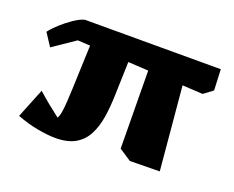

<svg xmlns="http://www.w3.org/2000/svg" viewBox="-86 -615 944 776"><g transform="rotate(20 386.0 -227.0)"><path d="M65.5 -319.5 30 -373.8Q43 -391.2 65.8 -412Q88.5 -432.8 114.1 -450.1Q139.8 -467.5 159 -472.5H744L748 -382.5L709 -353.5L161 -384.5ZM209.8 17.5Q178 17.5 134.4 9.6Q90.8 1.8 42.5 -16.5L93.5 -143Q116.5 -122.5 141.2 -102.2Q166 -82 191 -63Q197.5 -73 200.6 -94Q203.8 -115 205.2 -141.2Q206.8 -167.5 207.8 -193.5L217.5 -450L385.2 -448L378.5 -230.5Q377.2 -177.2 370 -132.1Q362.8 -87 345 -53.4Q327.2 -19.8 294.8 -1.1Q262.2 17.5 209.8 17.5ZM525.5 1.8 473.5 -32.5 469.5 -439 613.5 -442 653.5 0Z"/></g></svg>

Font: Eczar
Style: Regular
Weight: 400
Designer: Vaibhav Singh
Foundry: Rosetta Type Foundry
Version: Version 2.000